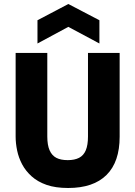

<svg xmlns="http://www.w3.org/2000/svg" viewBox="-20 -924 675 958"><path d="M320 14Q257 14 212.5 -1.5Q168 -17 138 -44Q108 -71 90.5 -104Q73 -137 65.5 -173Q58 -209 58 -242V-660H216V-243Q216 -200 227.5 -174Q239 -148 261 -136.5Q283 -125 318 -125Q352 -125 374.5 -136.5Q397 -148 408 -174Q419 -200 419 -243V-660H577V-242Q577 -116 511.5 -51Q446 14 320 14ZM167 -707V-823L321 -904L476 -823V-707L321 -790Z"/></svg>

Font: Bricolage Grotesque SemiCondensed ExtraBold
Style: Regular
Weight: 800
Width: 4
Designer: Mathieu Triay
Foundry: Atelier Triay
Version: Version 1.001;gftools[0.9.33.dev8+g029e19f]